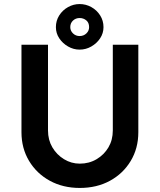

<svg xmlns="http://www.w3.org/2000/svg" viewBox="-20 -922 789 948"><path d="M86 -269V-701H217V-278Q217 -231 238.5 -194.5Q260 -158 296 -136Q332 -114 374 -114Q420 -114 457 -136Q494 -158 515.5 -194.5Q537 -231 537 -278V-701H663V-269Q663 -190 625.5 -127.5Q588 -65 523 -29.5Q458 6 374 6Q291 6 226 -29.5Q161 -65 123.5 -127.5Q86 -190 86 -269ZM256 -788Q256 -820 272.5 -846Q289 -872 316 -887Q343 -902 373 -902Q404 -902 431 -887Q458 -872 474.5 -846Q491 -820 491 -788Q491 -758 474.5 -733Q458 -708 431 -692.5Q404 -677 373 -677Q343 -677 316 -692.5Q289 -708 272.5 -733Q256 -758 256 -788ZM420 -788Q420 -810 406 -821.5Q392 -833 373 -833Q354 -833 340.5 -820.5Q327 -808 327 -788Q327 -770 340.5 -757Q354 -744 373 -744Q393 -744 406.5 -757Q420 -770 420 -788Z"/></svg>

Font: Mach Medium
Style: Regular
Weight: 500
Version: Version 1.002